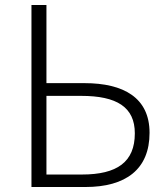

<svg xmlns="http://www.w3.org/2000/svg" viewBox="-20 -749 672 769"><path d="M106 0H322C484 0 579 -71 579 -217C579 -357 476 -416 318 -416H166V-729H106ZM166 -50V-365H305C448 -365 520 -320 520 -215C520 -100 449 -50 308 -50Z"/></svg>

Font: Noto Sans TC Light
Style: Regular
Weight: 300
Designer: Ryoko NISHIZUKA 西塚涼子 (kana, bopomofo & ideographs); Paul D. Hunt (Latin, Greek & Cyrillic); Sandoll Communications 산돌커뮤니
Foundry: Adobe
Version: Version 2.004;hotconv 1.0.118;makeotfexe 2.5.65603